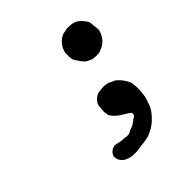

<svg xmlns="http://www.w3.org/2000/svg" viewBox="-172 -586 892 892"><g transform="rotate(-45 273.5 -140.0)"><path d="M332 -146Q340 -146 351 -143Q355 -142 355 -142V-143Q355 -143 360 -141L365 -138L371 -135Q372 -135 376 -133Q380 -131 381 -131Q384 -131 395 -122Q416 -103 429 -77Q434 -68 434 -64Q434 -62 435 -56Q438 -42 437 -19Q436 -10 436 0Q434 23 427 42Q426 45 423 53Q419 68 415 76Q403 97 393 107Q391 109 388 112.5Q385 116 377 124Q363 137 353 143Q350 145 345 148Q322 161 306 165Q301 166 297 167Q286 170 260 172Q254 173 248 174Q234 177 216 177Q212 177 209 177Q206 177 204 177Q202 177 202 177L192 176L191 175H189L182 174H183L175 171Q167 168 161.5 165.5Q156 163 151 158Q142 150 138 141Q134 132 134 123L133 117Q133 117 134 115Q140 97 158 88Q165 85 173 84Q178 84 186.5 86Q195 88 199 89Q212 92 229 92Q237 93 237.5 93.5Q238 94 245 94Q252 94 254 94Q256 93 260 92Q268 90 269 88Q269 87 277.5 84Q286 81 293 78Q307 71 318 61Q323 57 324 57Q327 57 332 52Q336 47 337 44Q337 43 336 43Q335 43 336 42Q339 36 333 30Q327 25 300 9Q274 -6 259 -26Q250 -37 251 -41Q251 -42 250 -46Q248 -52 248 -63Q248 -70 249 -76Q250 -82 250 -88Q250 -94 250.5 -95.5Q251 -97 251 -98Q252 -104 254 -108L256 -113L260 -118Q270 -132 287 -140Q292 -142 292.5 -142Q293 -142 297 -143Q303 -144 316 -145Q327 -145 332 -146ZM401 -457Q402 -457 411 -457Q420 -457 429 -455.5Q438 -454 438 -454Q438 -455 448 -451Q470 -441 485 -419Q493 -408 495 -402Q496 -399 496 -396.5Q496 -394 496.5 -392Q497 -390 497.5 -382Q498 -374 499 -367.5Q500 -361 500.5 -354Q501 -347 500 -344Q491 -310 464 -289Q453 -281 447 -280Q444 -279 439 -276Q434 -273 424 -271Q405 -269 387 -272Q381 -273 373.5 -276.5Q366 -280 359.5 -283.5Q353 -287 350 -290Q348 -293 344 -297.5Q340 -302 338 -304Q332 -314 329 -318Q327 -320 325 -324L320 -331L316 -342L314 -361L315 -368Q315 -373 315 -375Q313 -378 316.5 -389.5Q320 -401 324 -409Q339 -436 367 -450Q372 -452 373.5 -452Q375 -452 382 -453Q390 -456 401 -457Z"/></g></svg>

Font: TT2020 Style E
Style: Italic
Weight: 400
Italic angle: -15°
Version: Version 0.2.000